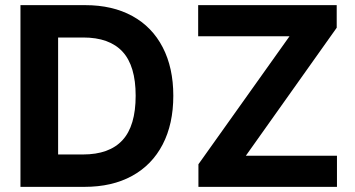

<svg xmlns="http://www.w3.org/2000/svg" viewBox="-20 -727 1381 747"><path d="M59.6 0V-707H311.5Q417.5 -707 494.6 -664.8Q571.8 -622.6 613 -543Q654.3 -463.4 654.3 -354.5Q654.3 -244.6 612.8 -164.8Q571.3 -85 493.7 -42.5Q416 0 308.6 0ZM302.7 -126Q405.3 -126 456.5 -181.6Q507.8 -237.3 507.8 -354.5Q507.8 -470.7 456.8 -525.9Q405.8 -581.1 303.7 -581.1H206.1V-126ZM752 -87.9 1106.4 -585.9H751V-707H1290V-619.1L936.5 -121.1H1291V0H752Z"/></svg>

Font: Pretendard
Style: Bold
Weight: 700
Designer: Base glyphs from Inter by Rasmus Andersson; Hangeul glyphs from Noto Sans CJK(Source Han Sans) by Jang Soo-young and Kan
Foundry: Kil Hyung-jin
Version: Version 1.309